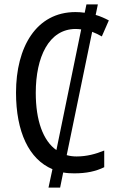

<svg xmlns="http://www.w3.org/2000/svg" viewBox="-20 -780 542 875"><path d="M426 -760H374L366 -722C352 -724 338 -725 324 -725C145 -725 53 -565 53 -358C53 -179 112 -54 219 -9L201 75H254L268 6C284 9 300 10 318 10C374 10 416 1 455 -18V-94C416 -78 375 -67 329 -67C313 -67 298 -69 284 -73L400 -635C416 -629 430 -622 444 -614L476 -687C457 -697 437 -706 416 -712ZM325 -648C334 -648 342 -647 350 -646L237 -96C176 -139 143 -231 143 -357C143 -519 202 -648 325 -648Z"/></svg>

Font: Noto Sans Condensed
Style: Regular
Weight: 400
Width: 3
Designer: Monotype Design Team
Foundry: Monotype Imaging Inc.
Version: Version 2.013